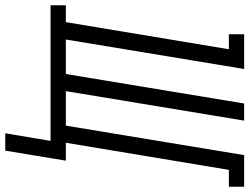

<svg xmlns="http://www.w3.org/2000/svg" viewBox="-169 -646 947 729"><g transform="rotate(90 304.5 -281.5)"><path d="M446 172 475 0H-40V-58H24L127 -677H70V-735H202L90 -58H221L333 -735H398L286 -58H417L529 -735H649V-677H585L482 -58H550L512 172Z"/></g></svg>

Font: Iosevka Curly Slab LtExObl
Style: Regular
Weight: 300
Width: 7
Italic angle: -9°
Monospace: yes
Designer: Belleve Invis
Foundry: Belleve Invis
Version: Version 11.1.0; ttfautohint (v1.8.3)